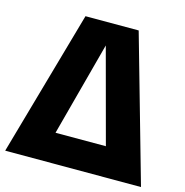

<svg xmlns="http://www.w3.org/2000/svg" viewBox="-108 -842 911 943"><g transform="rotate(15 347.0 -370.0)"><path d="M1.5 0 211.5 -740H482L692 0ZM217.5 -149H473.5L345 -627Z"/></g></svg>

Font: Encode Sans SemiCondensed SemiCondensed ExtraBold
Style: Regular
Weight: 800
Width: 4
Designer: Multiple Designers
Foundry: Impallari Type
Version: Version 3.000; ttfautohint (v1.8.3) -l 8 -r 50 -G 200 -x 14 